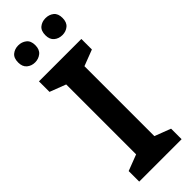

<svg xmlns="http://www.w3.org/2000/svg" viewBox="-298 -942 967 967"><g transform="rotate(-45 186.0 -458.0)"><path d="M337 0H35V-75L121 -108V-606L35 -639V-714H337V-639L251 -606V-108L337 -75ZM28 -855Q28 -887 46 -901.5Q64 -916 89 -916Q114 -916 132.5 -901.5Q151 -887 151 -856Q151 -825 132.5 -810Q114 -795 89 -795Q64 -795 46 -810Q28 -825 28 -855ZM222 -855Q222 -887 240 -901.5Q258 -916 283 -916Q309 -916 327 -901.5Q345 -887 345 -856Q345 -825 327 -810Q309 -795 284 -795Q258 -795 240 -810Q222 -825 222 -855Z"/></g></svg>

Font: Noto Sans Adlam Unjoined SemiBold
Style: Regular
Weight: 600
Version: Version 3.001